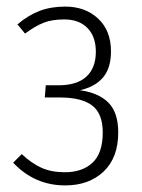

<svg xmlns="http://www.w3.org/2000/svg" viewBox="-20 -552 432 583"><path d="M317 -396Q317 -346 293.5 -317.5Q270 -289 223 -278Q280 -270 309.5 -240Q339 -210 339 -150Q339 -73 294.5 -31Q250 11 178 11Q85 11 20 -58L46 -84Q76 -56 106 -42.5Q136 -29 177 -29Q230 -29 261 -58Q292 -87 292 -150Q292 -207 260 -231.5Q228 -256 162 -256H116L119 -293H157Q214 -293 242.5 -319.5Q271 -346 271 -395Q271 -441 245.5 -467Q220 -493 175 -493Q138 -493 112.5 -483Q87 -473 56 -450L33 -478Q66 -506 100.5 -519Q135 -532 178 -532Q239 -532 278 -495.5Q317 -459 317 -396Z"/></svg>

Font: Fira Sans Extra Condensed ExtraLight
Style: Regular
Weight: 275
Width: 1
Designer: Carrois Corporate & Edenspiekermann AG
Foundry: Carrois Corporate GbR & Edenspiekermann AG
Version: Version 4.203